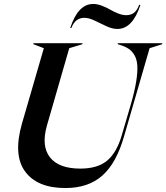

<svg xmlns="http://www.w3.org/2000/svg" viewBox="-20 -928 831 960"><path d="M147 -707V-711.9H392.1V-707L326.2 -687L214.8 -300.8Q185.5 -197.8 229.7 -141.4Q273.9 -85 381.8 -85Q467.8 -85 515.6 -124.8Q563.5 -164.6 588.9 -252L633.8 -404.8Q652.8 -470.2 660.6 -518.3Q668.5 -566.4 666.7 -597.9Q665 -629.4 653.1 -650.6Q641.1 -671.9 624.3 -683.3Q607.4 -694.8 581.1 -703.1L568.8 -707V-711.9H791V-707L728 -687L601.1 -249Q562.5 -112.8 491.9 -50.3Q421.4 12.2 307.1 12.2Q166.5 12.2 105.7 -70.3Q44.9 -152.8 89.8 -310.1L199.2 -687ZM331.1 -788.1H336.9Q356 -838.9 401.9 -838.9Q424.8 -838.9 453.4 -825Q481.9 -811 511.7 -797.1Q541.5 -783.2 566.9 -783.2Q643.1 -783.2 682.1 -903.8H675.8Q666 -876.5 650.4 -864.3Q634.8 -852.1 610.8 -852.1Q592.3 -852.1 570.3 -860.8Q548.3 -869.6 530.5 -880.1Q512.7 -890.6 489.5 -899.4Q466.3 -908.2 445.8 -908.2Q370.1 -908.2 331.1 -788.1Z"/></svg>

Font: Nyght Serif Medium Italic
Style: Regular
Weight: 500
Italic angle: -16°
Designer: Maksym Kobuzan
Version: Version 0.410;Glyphs 3.1.2 (3151)